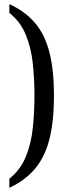

<svg xmlns="http://www.w3.org/2000/svg" viewBox="-20 -778 324 925"><path d="M25 83Q78 41 104 -22Q130 -85 138 -161.5Q146 -238 146 -317Q146 -397 138 -472.5Q130 -548 104 -611Q78 -674 25 -716V-758Q102 -723 149.5 -666.5Q197 -610 218.5 -524.5Q240 -439 240 -317Q240 -195 218.5 -109Q197 -23 149.5 34Q102 91 25 127Z"/></svg>

Font: Noto Serif ExtraCondensed
Style: Regular
Weight: 400
Width: 2
Designer: Monotype Design Team
Foundry: Monotype Imaging Inc.
Version: Version 2.015